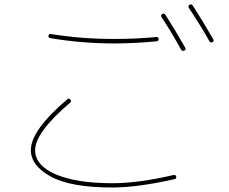

<svg xmlns="http://www.w3.org/2000/svg" viewBox="-20 -837 1040 872"><path d="M802.7 -611.3Q754.9 -697.3 713.9 -758.8Q709 -767.6 716.8 -773.4Q725.6 -778.3 731.4 -769.5Q777.3 -698.2 821.3 -620.1Q826.2 -612.3 816.9 -607.4Q807.6 -602.5 802.7 -611.3ZM930.7 -650.4Q892.6 -718.8 837.9 -800.8Q833 -809.6 840.8 -815.4Q849.6 -820.3 855.5 -811.5Q899.4 -744.1 948.2 -659.2Q953.1 -650.4 944.8 -645.5Q936.5 -640.6 930.7 -650.4ZM207 -664.1Q198.2 -666 200.2 -674.8Q202.1 -684.6 210.9 -682.6Q353.5 -659.2 504.9 -660.2Q599.6 -660.2 689.5 -668.9Q698.2 -670.9 700.2 -660.2Q702.1 -651.4 691.4 -649.4Q601.6 -640.6 504.9 -639.6Q349.6 -639.6 207 -664.1ZM490.2 14.6Q300.8 14.6 210.4 -35.2Q120.1 -85 120.1 -155.3Q120.1 -245.1 285.2 -385.7Q292 -392.6 299.8 -384.8Q305.7 -377.9 298.8 -371.1Q139.6 -235.4 139.6 -155.3Q139.6 -85 233.9 -44.9Q328.1 -4.9 490.2 -4.9Q608.4 -4.9 767.6 -42Q777.3 -43.9 780.3 -35.2Q782.2 -25.4 772.5 -23.4Q604.5 14.6 490.2 14.6Z"/></svg>

Font: Rounded-L Mgen+ 2m thin
Style: Regular
Weight: 100
Designer: [Source Han Sans]
Ryoko NISHIZUKA  (kana & ideographs); Paul D. Hunt (Latin, Greek & Cyrillic); Wenlong ZHANG  (bopomofo
Version: Version 1.059.20150602